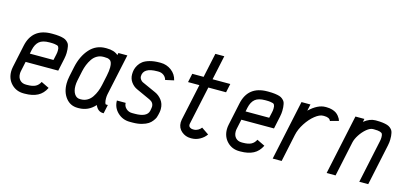

<svg xmlns="http://www.w3.org/2000/svg" viewBox="-62 -1116 3276 1548"><g transform="rotate(15 1575.5 -342.0)"><path d="M275.9 -512.2Q305.7 -512.2 328.6 -509.3Q351.6 -506.3 366.9 -501.7Q382.3 -497.1 393.1 -488Q403.8 -479 409.7 -470.7Q415.5 -462.4 418.5 -447.8Q421.4 -433.1 422.1 -421.9Q422.9 -410.6 422.9 -391.6Q422.9 -372.6 417 -343.3L394.5 -237.3H122.1L105 -156.7Q102.5 -146.5 102.5 -133.3Q102.5 -100.6 121.3 -80.8Q140.1 -61 171.9 -61H180.7Q227.1 -61 251.5 -74.2Q275.9 -87.4 289.1 -114.7L355.5 -82.5Q331.5 -32.7 288.3 -10.3Q245.1 12.2 180.7 12.2H171.9Q110.4 12.2 69.8 -29.1Q29.3 -70.3 29.3 -133.3Q29.3 -152.3 33.7 -172.4L73.2 -358.9Q105.5 -512.2 267.1 -512.2ZM137.7 -310.5H335L345.7 -358.9Q349.6 -376 349.6 -391.6Q349.6 -403.8 348.6 -409.9Q347.7 -416 344 -422.9Q340.3 -429.7 332.3 -432.4Q324.2 -435.1 310.5 -437Q296.9 -439 275.9 -439H267.1Q210.9 -439 183.1 -415.8Q155.3 -392.6 144.5 -343.3Z M792 -370.1Q792 -393.6 787.1 -408.2Q782.2 -422.9 772 -429.2Q761.7 -435.5 752 -437.3Q742.2 -439 726.1 -439H717.3Q688.5 -439 664.6 -425Q640.6 -411.1 624.8 -387.2Q608.9 -363.3 598.6 -337.9Q588.4 -312.5 582 -283.7L564.5 -200.7Q559.6 -176.8 559.6 -154.8Q559.6 -112.3 576.7 -86.7Q593.8 -61 622.1 -61H630.9Q659.7 -61 683.3 -74.7Q707 -88.4 722.9 -112.1Q738.8 -135.7 749 -161.4Q759.3 -187 765.6 -216.3L783.2 -299.3Q792 -341.3 792 -370.1ZM717.3 -512.2H726.1Q789.1 -512.2 822.3 -481.9L826.2 -500H900.9L827.6 -156.7Q824.2 -141.1 824.2 -122.1Q824.2 -102.1 827.9 -87.6Q831.5 -73.2 836.9 -73.2H852.5L836.9 0H832.5Q787.6 0 766.6 -49.8Q711.4 12.2 630.9 12.2H622.1Q561.5 12.2 523.9 -34.9Q486.3 -82 486.3 -154.8Q486.3 -183.6 493.2 -216.3L510.7 -299.3Q531.2 -393.6 584.2 -452.9Q637.2 -512.2 717.3 -512.2Z M1176.3 -439H1167.5Q1049.8 -439 1049.8 -364.3Q1049.8 -351.6 1059.1 -339.4Q1068.4 -327.1 1077.6 -323.2L1193.4 -271Q1225.1 -257.3 1249.3 -226.6Q1273.4 -195.8 1273.4 -152.3Q1273.4 -138.7 1271 -125L1266.1 -102.1Q1263.7 -89.8 1259.3 -78.6Q1254.9 -67.4 1241.7 -49.6Q1228.5 -31.7 1209.7 -19.3Q1190.9 -6.8 1157.5 2.7Q1124 12.2 1081.1 12.2H1057.6Q998 12.2 955.8 -28.1Q913.6 -68.4 913.6 -127H986.8Q986.8 -99.6 1007.6 -80.3Q1028.3 -61 1057.6 -61H1081.1Q1182.1 -61 1194.8 -116.7L1198.7 -138.7Q1200.2 -146.5 1200.2 -152.3Q1200.2 -187.5 1164.1 -203.6L1047.4 -256.8Q1018.1 -270 997.6 -298.1Q977.1 -326.2 977.1 -362.8Q977.1 -382.8 981.2 -401.4Q985.4 -419.9 997.8 -440.9Q1010.3 -461.9 1030.3 -477.1Q1050.3 -492.2 1085.7 -502.2Q1121.1 -512.2 1167.5 -512.2H1176.3Q1226.6 -512.2 1266.6 -482.2Q1306.6 -452.1 1317.4 -403.3L1246.1 -387.7Q1240.7 -410.2 1221.7 -424.6Q1202.6 -439 1176.3 -439Z M1573.7 12.2H1564.9Q1522.5 12.2 1489.3 -15.9Q1456.1 -43.9 1456.1 -89.8Q1456.1 -101.6 1458.5 -113.3L1523.9 -418.9H1429.2L1444.8 -492.2H1539.6L1583 -695.8H1657.7L1614.3 -492.2H1762.2L1746.6 -418.9H1598.6L1529.8 -97.7Q1529.3 -94.2 1529.3 -89.8Q1529.3 -76.7 1540 -68.8Q1550.8 -61 1564.9 -61H1573.7Q1591.3 -61 1607.9 -70.6Q1624.5 -80.1 1634.3 -93.8L1694.8 -52.7Q1674.8 -23.9 1642.1 -5.9Q1609.4 12.2 1573.7 12.2Z M2076.7 -512.2Q2106.4 -512.2 2129.4 -509.3Q2152.3 -506.3 2167.7 -501.7Q2183.1 -497.1 2193.8 -488Q2204.6 -479 2210.4 -470.7Q2216.3 -462.4 2219.2 -447.8Q2222.2 -433.1 2222.9 -421.9Q2223.6 -410.6 2223.6 -391.6Q2223.6 -372.6 2217.8 -343.3L2195.3 -237.3H1922.9L1905.8 -156.7Q1903.3 -146.5 1903.3 -133.3Q1903.3 -100.6 1922.1 -80.8Q1940.9 -61 1972.7 -61H1981.4Q2027.8 -61 2052.2 -74.2Q2076.7 -87.4 2089.8 -114.7L2156.2 -82.5Q2132.3 -32.7 2089.1 -10.3Q2045.9 12.2 1981.4 12.2H1972.7Q1911.1 12.2 1870.6 -29.1Q1830.1 -70.3 1830.1 -133.3Q1830.1 -152.3 1834.5 -172.4L1874 -358.9Q1906.2 -512.2 2067.9 -512.2ZM1938.5 -310.5H2135.7L2146.5 -358.9Q2150.4 -376 2150.4 -391.6Q2150.4 -403.8 2149.4 -409.9Q2148.4 -416 2144.8 -422.9Q2141.1 -429.7 2133.1 -432.4Q2125 -435.1 2111.3 -437Q2097.7 -439 2076.7 -439H2067.9Q2011.7 -439 1983.9 -415.8Q1956.1 -392.6 1945.3 -343.3Z M2615.2 -412.1Q2605.5 -439 2561 -439H2552.2Q2522.5 -439 2484.1 -408.4Q2445.8 -377.9 2413.8 -328.6Q2381.8 -279.3 2371.6 -230.5L2322.8 0H2248L2354.5 -500H2429.2L2417.5 -445.3Q2487.8 -512.2 2552.2 -512.2H2561Q2586.9 -512.2 2608.2 -505.9Q2629.4 -499.5 2642.1 -490.7Q2654.8 -481.9 2664.6 -469.7Q2674.3 -457.5 2678.5 -449.2Q2682.6 -440.9 2685.5 -431.6Z M2977.1 -512.2Q3006.8 -512.2 3029.3 -509.3Q3051.8 -506.3 3067.4 -501.5Q3083 -496.6 3093.8 -487.8Q3104.5 -479 3110.4 -470.5Q3116.2 -461.9 3119.4 -447.8Q3122.6 -433.6 3123.3 -421.9Q3124 -410.2 3124 -391.6Q3124 -371.6 3118.2 -343.3L3045.4 0H2970.7L3046.9 -358.9Q3050.8 -376 3050.8 -391.6Q3050.8 -410.6 3046.6 -419.7Q3042.5 -428.7 3026.6 -433.8Q3010.7 -439 2977.1 -439H2968.3Q2944.3 -439 2915 -414.6Q2885.7 -390.1 2863.5 -355.7Q2841.3 -321.3 2835 -292L2772.9 0H2698.2L2804.7 -500H2879.4L2874 -474.1Q2921.9 -512.2 2968.3 -512.2Z"/></g></svg>

Font: Anka/Coder Narrow
Style: Italic
Weight: 400
Width: 3
Italic angle: -12°
Monospace: yes
Version: Version 001.100